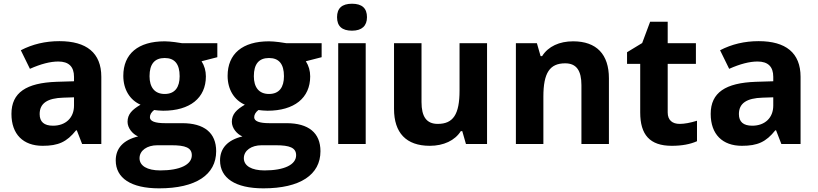

<svg xmlns="http://www.w3.org/2000/svg" viewBox="-20 -780 4432 1040"><path d="M528.8 0V-363.8C528.8 -494.1 448.2 -557.1 301.8 -557.1C225.1 -557.1 155.8 -540.5 92.8 -507.8L142.1 -407.2C201.2 -433.6 252.4 -446.8 295.9 -446.8C352.5 -446.8 380.9 -418.9 380.9 -363.8V-339.8L286.1 -336.9C122.6 -331.1 42 -278.8 42 -163.1C42 -52.2 106 9.8 210.9 9.8C296.4 9.8 341.8 -11.2 392.1 -74.2H396L424.8 0ZM380.9 -208C380.9 -142.1 335.9 -99.1 267.1 -99.1C218.8 -99.1 194.8 -120.1 194.8 -162.1C194.8 -220.7 236.8 -248.5 323.2 -251L380.9 -252.9Z M966.8 -545.9C955.1 -548.3 902.8 -556.2 872.1 -556.2C728 -556.2 647.9 -488.3 647.9 -369.1C647.9 -294.9 684.1 -237.8 741.2 -212.9C695.8 -186 670.9 -161.6 670.9 -120.1C670.9 -86.9 697.3 -54.2 728 -41C648.4 -22 606.9 22.9 606.9 88.9C606.9 184.6 689.5 240.2 841.8 240.2C1041 240.2 1150.9 166.5 1150.9 39.1C1150.9 -60.5 1086.4 -112.8 966.8 -112.8H874C819.3 -112.8 792 -123.5 792 -145C792 -159.2 799.8 -172.4 814.9 -184.1L836.9 -181.6L863.8 -180.2C1008.8 -180.2 1095.2 -249 1095.2 -366.2C1095.2 -396.5 1087.4 -423.8 1071.8 -448.2L1157.2 -470.2V-545.9ZM790 -367.2C790 -433.1 817.4 -465.8 872.1 -465.8C926.3 -465.8 953.1 -433.1 953.1 -367.2C953.1 -308.1 928.2 -271 872.1 -271C816.9 -271 790 -308.1 790 -367.2ZM735.8 77.1C735.8 34.7 777.3 6.8 832 6.8H909.2C983.9 6.8 1019 20 1019 61C1019 111.8 955.1 143.1 848.1 143.1C777.3 143.1 735.8 118.2 735.8 77.1Z M1531.7 -545.9C1520 -548.3 1467.8 -556.2 1437 -556.2C1293 -556.2 1212.9 -488.3 1212.9 -369.1C1212.9 -294.9 1249 -237.8 1306.2 -212.9C1260.7 -186 1235.8 -161.6 1235.8 -120.1C1235.8 -86.9 1262.2 -54.2 1293 -41C1213.4 -22 1171.9 22.9 1171.9 88.9C1171.9 184.6 1254.4 240.2 1406.7 240.2C1606 240.2 1715.8 166.5 1715.8 39.1C1715.8 -60.5 1651.4 -112.8 1531.7 -112.8H1439C1384.3 -112.8 1356.9 -123.5 1356.9 -145C1356.9 -159.2 1364.7 -172.4 1379.9 -184.1L1401.9 -181.6L1428.7 -180.2C1573.7 -180.2 1660.2 -249 1660.2 -366.2C1660.2 -396.5 1652.3 -423.8 1636.7 -448.2L1722.2 -470.2V-545.9ZM1355 -367.2C1355 -433.1 1382.3 -465.8 1437 -465.8C1491.2 -465.8 1518.1 -433.1 1518.1 -367.2C1518.1 -308.1 1493.2 -271 1437 -271C1381.8 -271 1355 -308.1 1355 -367.2ZM1300.8 77.1C1300.8 34.7 1342.3 6.8 1397 6.8H1474.1C1548.8 6.8 1584 20 1584 61C1584 111.8 1520 143.1 1413.1 143.1C1342.3 143.1 1300.8 118.2 1300.8 77.1Z M1805.7 -687C1805.7 -638.2 1832.5 -613.8 1886.7 -613.8C1940.9 -613.8 1967.8 -640.6 1967.8 -687C1967.8 -735.4 1940.9 -759.8 1886.7 -759.8C1832.5 -759.8 1805.7 -735.4 1805.7 -687ZM1960.9 -545.9H1812V0H1960.9Z M2618.2 0V-545.9H2469.2V-289.1C2469.2 -160.2 2434.6 -108.9 2351.1 -108.9C2290 -108.9 2263.2 -148.4 2263.2 -227.1V-545.9H2114.3V-189.9C2114.3 -61 2179.7 9.8 2308.1 9.8C2382.8 9.8 2444.3 -19 2476.1 -69.8H2483.9L2503.9 0Z M3278.3 -356C3278.3 -485.4 3211.4 -556.2 3084.5 -556.2C3010.3 -556.2 2949.7 -528.8 2916.5 -476.1H2908.2L2888.2 -545.9H2774.4V0H2923.3V-256.8C2923.3 -385.7 2958 -437 3041.5 -437C3102.5 -437 3129.4 -397.5 3129.4 -318.8V0H3278.3Z M3661.6 -108.9C3622.6 -108.9 3596.7 -128.4 3596.7 -170.9V-434.1H3749.5V-545.9H3596.7V-662.1H3501.5L3458.5 -546.9L3376.5 -497.1V-434.1H3447.8V-170.9C3447.8 -50.3 3499.5 9.8 3618.7 9.8C3672.9 9.8 3718.3 1.5 3755.4 -15.1V-126C3718.8 -114.7 3687.5 -108.9 3661.6 -108.9Z M4316.4 0V-363.8C4316.4 -494.1 4235.8 -557.1 4089.4 -557.1C4012.7 -557.1 3943.4 -540.5 3880.4 -507.8L3929.7 -407.2C3988.8 -433.6 4040 -446.8 4083.5 -446.8C4140.1 -446.8 4168.5 -418.9 4168.5 -363.8V-339.8L4073.7 -336.9C3910.2 -331.1 3829.6 -278.8 3829.6 -163.1C3829.6 -52.2 3893.6 9.8 3998.5 9.8C4084 9.8 4129.4 -11.2 4179.7 -74.2H4183.6L4212.4 0ZM4168.5 -208C4168.5 -142.1 4123.5 -99.1 4054.7 -99.1C4006.3 -99.1 3982.4 -120.1 3982.4 -162.1C3982.4 -220.7 4024.4 -248.5 4110.8 -251L4168.5 -252.9Z"/></svg>

Font: Open Sans bold
Style: Bold
Weight: 700
Foundry: Ascender Corporation
Version: Version 1.100;PS 001.100;hotconv 1.0.88;makeotf.lib2.5.64775